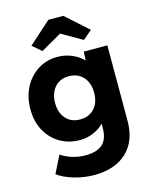

<svg xmlns="http://www.w3.org/2000/svg" viewBox="-144 -874 957 1198"><g transform="rotate(-15 334.5 -275.0)"><path d="M314 230Q249 230 184.5 211Q120 192 80 162L136 50Q168 72 208.5 84.5Q249 97 293 97Q368 97 404 63.5Q440 30 440 -40V-68Q414 -40 372.5 -22Q331 -4 285 -4Q212 -4 155.5 -37.5Q99 -71 66.5 -130.5Q34 -190 34 -268Q34 -348 66 -409.5Q98 -471 154 -506.5Q210 -542 280 -542Q332 -542 376 -522.5Q420 -503 446 -474L449 -531H601V-43Q601 87 524.5 158.5Q448 230 314 230ZM318 -128Q376 -128 410.5 -165.5Q445 -203 445 -267Q445 -331 410.5 -369Q376 -407 318 -407Q261 -407 227 -368.5Q193 -330 193 -267Q193 -204 227 -166Q261 -128 318 -128ZM201 -601 143 -651 287 -780H383L527 -651L469 -601L335 -678Z"/></g></svg>

Font: Lexend
Style: Bold
Weight: 700
Designer: Bonnie Shaver-Troup, Thomas Jockin
Foundry: Lexend
Version: Version 1.007; ttfautohint (v1.8.3)